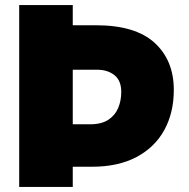

<svg xmlns="http://www.w3.org/2000/svg" viewBox="-20 -740 748 760"><path d="M56 0V-720H268V-640H360Q516 -640 592 -570.5Q668 -501 668 -384Q668 -294 630.5 -225.5Q593 -157 520.5 -118.5Q448 -80 344 -80H268V0ZM364 -464H268V-248H336Q382 -248 409 -266Q436 -284 448 -313Q460 -342 460 -376Q460 -421 433 -442.5Q406 -464 364 -464Z"/></svg>

Font: Kufam Black
Style: Regular
Weight: 900
Designer: Wael Morcos, Artur Schmal
Foundry: Original Type
Version: Version 1.301; ttfautohint (v1.8.3)